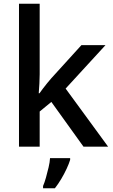

<svg xmlns="http://www.w3.org/2000/svg" viewBox="-20 -780 602 1021"><path d="M191 -385Q191 -365 189.5 -335.5Q188 -306 186 -284H190Q196 -293 207.5 -308Q219 -323 231.5 -338.5Q244 -354 253 -364L413 -540H541L329 -309L555 0H424L253 -238L191 -187V0H81V-760H191ZM353 70Q347 90 334.5 117Q322 144 306 171Q290 198 272 221H209V209Q217 191 224.5 164Q232 137 238.5 109.5Q245 82 246 61H353Z"/></svg>

Font: Noto Sans Oriya Medium
Style: Regular
Weight: 500
Version: Version 2.003